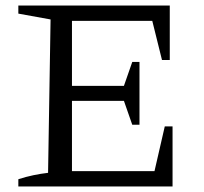

<svg xmlns="http://www.w3.org/2000/svg" viewBox="-20 -671 733 691"><path d="M573 -216H601V0H46V-26Q74 -35 100.5 -40.5Q127 -46 153 -49L162 -601L46 -622V-651H591V-455H563L528 -596H205L239 -630V-362H426L456 -448H482V-222H456L426 -308H239V-21L205 -55H536Z"/></svg>

Font: Piazzolla 24pt
Style: Regular
Weight: 400
Designer: Juan Pablo del Peral
Foundry: Huerta Tipografica
Version: Version 2.005